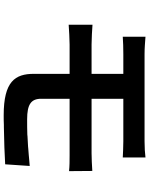

<svg xmlns="http://www.w3.org/2000/svg" viewBox="96 -870 808 1040"><g transform="rotate(90 500.0 -350.0)"><path d="M870 26 879 -107C863 -106 848 -104 832 -103L822 -102C809 -101 796 -100 784 -99L774 -98C756 -97 738 -96 719 -95L709 -94C682 -93 655 -93 626 -93C546 -93 515 -114 515 -169V-323H821C845 -323 882 -323 907 -320L906 -446C880 -444 832 -442 810 -442H515V-614H745C781 -614 807 -612 833 -611V-734C810 -731 779 -729 745 -729H274C238 -729 208 -732 179 -734V-611C208 -613 238 -614 274 -614H380V-442H221C190 -442 142 -445 114 -447V-318C144 -320 192 -323 221 -323H380V-129C380 -28 421 34 604 34C621 34 639 34 657 33H668C744 32 820 29 870 26Z"/></g></svg>

Font: Glow Sans SC Normal
Style: Bold
Weight: 700
Designer: Ryoko NISHIZUKA (kana, bopomofo & ideographs); Paul D. Hunt (Latin, Greek & Cyrillic); Sandoll Communications, Soo-young
Version: Version 0.93